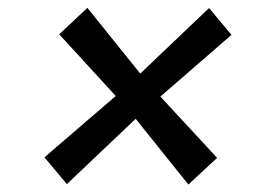

<svg xmlns="http://www.w3.org/2000/svg" viewBox="-20 -572 709 501"><path d="M471.5 -90.5 334 -262 154.5 -91.5 96 -161.5 282 -321.5 134.5 -482.5 208 -551.5 346 -380 525.5 -551 584 -481 398.5 -320 546.5 -160Z"/></svg>

Font: Merriweather 20pt ExtraBold
Style: Italic
Weight: 800
Italic angle: -7.8°
Version: Version 2.101